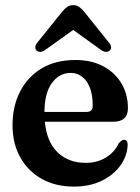

<svg xmlns="http://www.w3.org/2000/svg" viewBox="-20 -696 532 728"><path d="M465 -286Q465 -234.5 410 -234.5H150Q157.5 -157 199 -117.8Q240.5 -78.5 304.5 -78.5Q349 -78.5 382 -99Q415 -119.5 430 -152.5Q442 -166 450.5 -166Q464.5 -165.5 464 -146Q462 -103.5 436 -67.8Q410 -32 364.8 -10.2Q319.5 11.5 260 11.5Q190.5 11.5 138.2 -17.8Q86 -47 56.8 -99.5Q27.5 -152 27.5 -221.5Q27.5 -293 56.2 -349Q85 -405 138.2 -436.8Q191.5 -468.5 266 -468.5Q327 -468.5 371.5 -444.8Q416 -421 440.5 -379.8Q465 -338.5 465 -286ZM248 -419.5Q205 -419.5 177 -381.5Q149 -343.5 148.5 -271.5H307.5Q331.5 -271.5 331.5 -294.5Q331.5 -355.5 308 -387.5Q284.5 -419.5 248 -419.5ZM396 -504.5Q382.5 -493 362.5 -507L257.5 -582.5L152 -507Q132.5 -493 118.5 -504.5Q114 -508.5 113.8 -516.5Q113.5 -524.5 121 -534L214.5 -650Q224.5 -662.5 234.2 -669.5Q244 -676.5 257.5 -676.5Q271 -676.5 280.5 -669.5Q290 -662.5 300.5 -650L393.5 -534Q401.5 -524.5 401.2 -516.5Q401 -508.5 396 -504.5Z"/></svg>

Font: Fraunces 72pt Soft SemiBold
Style: Regular
Weight: 600
Version: Version 1.000;[b76b70a41]